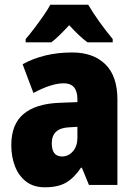

<svg xmlns="http://www.w3.org/2000/svg" viewBox="-20 -837 573 816"><path d="M287 -614Q376 -614 427.5 -564Q479 -514 479 -414V-51H358L328 -124H324Q295 -81 261 -61Q227 -41 170 -41Q123 -41 91.5 -65Q60 -89 44 -129.5Q28 -170 28 -220Q28 -309 80 -352.5Q132 -396 231 -400L309 -403V-415Q309 -483 251 -483Q199 -483 122 -442L76 -564Q119 -588 172 -601Q225 -614 287 -614ZM275 -296Q200 -293 200 -228Q200 -172 244 -172Q271 -172 290 -194Q309 -216 309 -251V-298ZM355 -817Q374 -784 402 -745Q430 -706 459 -671V-657H352Q334 -670 315 -688Q296 -706 274 -730Q251 -705 232.5 -687Q214 -669 198 -657H89V-671Q104 -688 124.5 -715Q145 -742 164.5 -770Q184 -798 194 -817Z"/></svg>

Font: Noto Sans Tamil UI Condensed Black
Style: Regular
Weight: 900
Width: 3
Designer: Jelle Bosma - Monotype Design Team
Foundry: Monotype Imaging Inc.
Version: Version 2.004; ttfautohint (v1.8.4.7-5d5b)